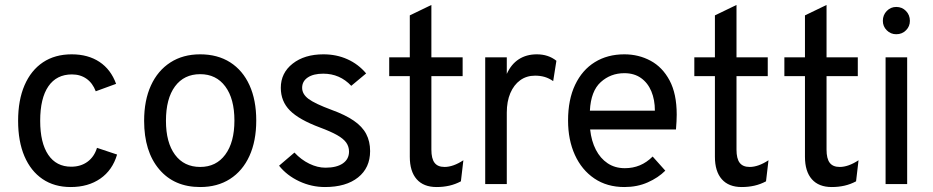

<svg xmlns="http://www.w3.org/2000/svg" viewBox="-20 -742 3760 774"><path d="M265 12Q199 12 151.5 -20.2Q104 -52.5 78.5 -112.2Q53 -172 53 -255Q53 -338.5 79 -398.5Q105 -458.5 153.2 -490.8Q201.5 -523 269 -523Q335 -523 381 -492.5Q427 -462 448 -404L366 -374Q353.5 -407 328.8 -424.5Q304 -442 270 -442Q208 -442 175 -394Q142 -346 142 -255Q142 -166 174.5 -118Q207 -70 267 -70Q305.5 -70 332.8 -90Q360 -110 371 -146L452 -119Q433.5 -56 384.5 -22Q335.5 12 265 12Z M787 12Q682 12 621.5 -59.8Q561 -131.5 561 -255Q561 -337.5 588.5 -397.5Q616 -457.5 666.8 -490.2Q717.5 -523 787 -523Q857 -523 907.8 -490.8Q958.5 -458.5 985.8 -398.5Q1013 -338.5 1013 -256Q1013 -173.5 985.5 -113.2Q958 -53 907.2 -20.5Q856.5 12 787 12ZM787 -69Q851.5 -69 888.2 -118.8Q925 -168.5 925 -256Q925 -344 888.2 -393.5Q851.5 -443 787 -443Q722 -443 685.5 -393.8Q649 -344.5 649 -255Q649 -167.5 685.5 -118.2Q722 -69 787 -69Z M1290 12Q1236 12 1186.2 -11.2Q1136.5 -34.5 1105 -74L1167 -127Q1194 -98 1227 -82Q1260 -66 1292 -66Q1337 -66 1362 -83.2Q1387 -100.5 1387 -131Q1387 -151 1375.8 -167Q1364.5 -183 1338.8 -197.5Q1313 -212 1270 -228Q1185.5 -259.5 1148.8 -296.5Q1112 -333.5 1112 -388Q1112 -448 1159.8 -485.5Q1207.5 -523 1284 -523Q1336.5 -523 1380.5 -503.2Q1424.5 -483.5 1456 -446L1396 -396Q1350 -445 1283 -445Q1243.5 -445 1220.8 -429.8Q1198 -414.5 1198 -388Q1198 -362.5 1223.8 -343.2Q1249.5 -324 1317 -299Q1372 -279 1406.2 -255.5Q1440.5 -232 1456.2 -202Q1472 -172 1472 -133Q1472 -65.5 1423.5 -26.8Q1375 12 1290 12Z M1740 12Q1687.5 12 1659.8 -19.5Q1632 -51 1632 -110V-435H1549V-511H1632V-680L1719 -722V-511H1845V-435H1719V-139Q1719 -102.5 1731.8 -85.8Q1744.5 -69 1772 -69Q1807 -69 1848 -96L1838 -11Q1815.5 1 1791.2 6.5Q1767 12 1740 12Z M1936 0V-511H2023V-444Q2040.5 -483 2071.2 -503Q2102 -523 2144 -523Q2190.5 -523 2223 -497L2210 -415Q2193.5 -426.5 2175.8 -431.8Q2158 -437 2137 -437Q2102.5 -437 2077 -418.5Q2051.5 -400 2037.2 -366.5Q2023 -333 2023 -288V0Z M2497 12Q2427 12 2376 -22.5Q2325 -57 2297.5 -117.5Q2270 -178 2270 -256Q2270 -340.5 2298.5 -400.2Q2327 -460 2378 -491.5Q2429 -523 2497 -523Q2554.5 -523 2602.5 -497.2Q2650.5 -471.5 2679.2 -417.8Q2708 -364 2708 -280Q2708 -268 2707.2 -252.2Q2706.5 -236.5 2705 -220H2359Q2364 -173.5 2382 -138.5Q2400 -103.5 2429.5 -83.8Q2459 -64 2499 -64Q2531.5 -64 2559.2 -75.5Q2587 -87 2611 -111L2662 -54Q2633.5 -25.5 2591.2 -6.8Q2549 12 2497 12ZM2358 -296H2620Q2620 -339.5 2605.8 -373.8Q2591.5 -408 2564 -427.5Q2536.5 -447 2497 -447Q2441.5 -447 2401.8 -411Q2362 -375 2358 -296Z M2970 12Q2917.5 12 2889.8 -19.5Q2862 -51 2862 -110V-435H2779V-511H2862V-680L2949 -722V-511H3075V-435H2949V-139Q2949 -102.5 2961.8 -85.8Q2974.5 -69 3002 -69Q3037 -69 3078 -96L3068 -11Q3045.5 1 3021.2 6.5Q2997 12 2970 12Z M3333 12Q3280.5 12 3252.8 -19.5Q3225 -51 3225 -110V-435H3142V-511H3225V-680L3312 -722V-511H3438V-435H3312V-139Q3312 -102.5 3324.8 -85.8Q3337.5 -69 3365 -69Q3400 -69 3441 -96L3431 -11Q3408.5 1 3384.2 6.5Q3360 12 3333 12Z M3550 0V-511H3637V0ZM3593 -604Q3570.5 -604 3554.8 -619.8Q3539 -635.5 3539 -658Q3539 -681.5 3554.8 -697.8Q3570.5 -714 3593 -714Q3616.5 -714 3632.2 -697.8Q3648 -681.5 3648 -658Q3648 -635.5 3632.2 -619.8Q3616.5 -604 3593 -604Z"/></svg>

Font: Overpass
Style: Regular
Weight: 400
Designer: Delve Withrington, Dave Bailey, Thomas Jockin
Foundry: Delve Fonts LLC
Version: Version 4.000